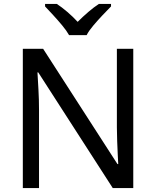

<svg xmlns="http://www.w3.org/2000/svg" viewBox="-20 -964 800 984"><path d="M663 0H558L176 -593H172Q174 -558 177 -506Q180 -454 180 -399V0H97V-714H201L582 -123H586Q585 -139 583.5 -171Q582 -203 580.5 -241Q579 -279 579 -311V-714H663ZM334 -784Q321 -807 299 -833.5Q277 -860 253 -886Q229 -912 211 -931V-944H271Q297 -927 325 -903Q353 -879 378 -852Q405 -879 433 -903Q461 -927 487 -944H549V-931Q530 -912 505.5 -886Q481 -860 458.5 -833.5Q436 -807 424 -784Z"/></svg>

Font: Noto Sans Vithkuqi
Style: Regular
Weight: 400
Version: Version 1.001